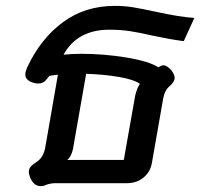

<svg xmlns="http://www.w3.org/2000/svg" viewBox="-20 -623 681 653"><path d="M196 -437Q223 -440 257 -440Q333 -440 409.5 -427.5Q486 -415 519 -394Q528 -401 536 -401Q547 -401 562 -385Q574 -370 574 -358Q574 -345 557 -330Q540 -316 535 -288L497 -71Q492 -39 468.5 -19.5Q445 0 412 0H169Q152 0 136 6Q129 10 119 10Q95 10 83 -18Q78 -31 78 -38Q78 -48 84 -55.5Q90 -63 104 -72Q128 -87 134 -122L177 -369Q158 -367 148 -365L139 -354Q129 -339 109 -339Q99 -339 86 -344Q66 -353 66 -370Q66 -379 74 -397Q119 -492 194 -547.5Q269 -603 371 -603Q404 -603 434 -598Q464 -593 510 -583Q592 -565 641 -562L605 -483Q559 -489 498 -502Q455 -512 422.5 -517Q390 -522 352 -522Q243 -522 196 -437ZM456 -338Q434 -353 383.5 -361.5Q333 -370 273 -372L228 -115Q222 -90 209 -79H401L440 -299Q447 -326 456 -338Z"/></svg>

Font: Niramit Medium
Style: Italic
Weight: 500
Italic angle: -10°
Designer: Katatrad Aksorn Co.,Ltd.
Foundry: Cadson Demak Co.,Ltd.
Version: Version 1.000; ttfautohint (v1.6)